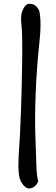

<svg xmlns="http://www.w3.org/2000/svg" viewBox="-20 -867 304 1045"><path d="M117 -835Q127.1 -846.5 142 -846.5Q148.7 -846.5 156.8 -844.6Q181.8 -836.9 193.8 -807.2Q200.5 -777.9 200.5 -733.8Q200.5 -685.9 192.8 -619.7Q179.4 -493 174.1 -358.5Q168.8 -224 172.9 -114.9Q177 -5.8 178.2 39.3Q179.4 84.4 188 121.3Q172.2 154 145.8 157.8Q142.9 158.8 139.6 158.8Q117 158.8 97.8 127.6Q80.1 101.7 80.1 35Q80.1 10.6 81.5 -18.7Q89.7 -129.5 94.2 -262.6Q98.8 -395.7 100.7 -535.3Q102.6 -674.8 97.4 -723.5Q92.1 -772.2 97.8 -794.7Q103.6 -817.3 117 -835Z"/></svg>

Font: Namteng
Style: Regular
Weight: 400
Designer: Khon Soe Zaw Thu
Foundry: MPUA
Version: Version 1.03 June 17, 2016